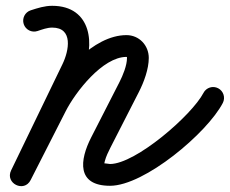

<svg xmlns="http://www.w3.org/2000/svg" viewBox="-20 -603 791 661"><path d="M61.6 -520.2C68 -500.5 89.2 -489.7 108.9 -496.1C125.4 -501.5 142.1 -508 159.7 -508C233 -508 217.5 -428.3 195.2 -382.3C136.2 -260.3 77.2 -138.3 18.2 -16.3C7.5 5.9 18.6 25.3 35.3 33.6C52 41.9 74.2 39.1 85.4 17C125.6 -61.9 165.8 -140.9 206 -219.8C239.7 -286.1 333.2 -407.1 415.4 -407.1C417.3 -407.1 417.2 -405.7 417.2 -403.6C417.2 -377.7 403 -343.4 391.4 -320.6C358.9 -257 326.4 -193.5 293.9 -129.9C253.9 -51.7 243.2 36.6 358.9 36.6C477.5 36.6 693.4 -145.3 747.1 -248.6C756.6 -267 749.4 -289.6 731 -299.2C712.7 -308.7 690 -301.6 680.5 -283.2C640.6 -206.4 446.9 -38.4 358.9 -38.4C353.5 -38.4 334.1 -42.7 336.8 -39.6C337.7 -38.5 338.9 -34.6 339 -36.3C339 -40.5 339.9 -44.5 340.9 -48.5C345.3 -64.9 353 -80.7 360.7 -95.8C393.2 -159.3 425.7 -222.9 458.2 -286.5C475.4 -320.2 492.2 -365.3 492.2 -403.6C492.2 -446.8 459.2 -482.1 415.4 -482.1C300.3 -482.1 187.3 -348.4 139.1 -253.8C99 -174.9 58.8 -96 18.6 -17C7.4 5 18.8 24.5 35.7 32.9C52.6 41.3 75 38.6 85.8 16.3C144.8 -105.7 203.7 -227.6 262.7 -349.6C310 -447.3 295.8 -583 159.7 -583C133.7 -583 110.1 -575.4 85.7 -567.5C66 -561.1 55.3 -539.9 61.6 -520.2Z"/></svg>

Font: FRB American Cursive Extrabold
Style: Bold Italic
Weight: 800
Italic angle: -25°
Version: Version 2.0;Modular Font Editor K font №1